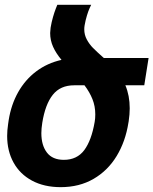

<svg xmlns="http://www.w3.org/2000/svg" viewBox="-20 -770 639 800"><path d="M581.1 -414.6H502.4Q520.5 -371.6 520.5 -318.8Q520.5 -293.5 516.1 -264.2L515.1 -258.8Q502.9 -180.7 466.1 -119.9Q429.2 -59.1 369.9 -24.7Q310.5 9.8 232.9 9.8Q164.1 9.8 113.5 -17.3Q63 -44.4 36.4 -92.8Q9.8 -141.1 9.8 -203.6Q9.8 -226.1 13.7 -252.4L16.1 -269Q26.4 -334 55.7 -386Q85 -438 131.1 -472.7Q177.2 -507.3 236.3 -520.5Q213.4 -547.9 201.2 -575Q189 -602.1 189 -632.3Q189 -639.2 190.9 -654.8Q194.8 -678.2 200.9 -699.2Q207 -720.2 212.2 -733.4Q217.3 -746.6 218.8 -750H359.9Q358.4 -747.1 353.3 -735.8Q348.1 -724.6 342.3 -705.6Q336.4 -686.5 332.5 -664.1Q331.1 -656.2 331.1 -647.9Q331.1 -625 341.8 -605.2Q352.5 -585.4 367.2 -570.6Q381.8 -555.7 412.6 -528.3H599.1ZM377 -293.5Q377 -327.6 365.2 -356.9Q353.5 -386.2 332 -414.6H289.1Q231.4 -414.6 200 -375Q168.5 -335.4 156.2 -258.8Q152.3 -234.4 152.3 -215.3Q152.3 -164.6 175.5 -134.3Q198.7 -104 246.1 -104Q300.8 -104 331.1 -144.5Q361.3 -185.1 374.5 -262.2Q377 -275.9 377 -293.5Z"/></svg>

Font: Mardoto
Style: Bold Italic
Weight: 700
Italic angle: -12°
Designer: Christian Robertson, Vahan Hovhannisyan
Foundry: Google
Version: Version 1.000